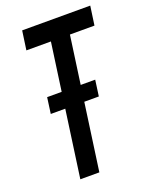

<svg xmlns="http://www.w3.org/2000/svg" viewBox="-141 -826 706 901"><g transform="rotate(-20 212.0 -375.0)"><path d="M75.5 -335.5 86.5 -415.5H326.5L315.5 -335.5ZM101 0 192.5 -655H70L83.5 -750H423.5L410 -655H287.5L196 0Z"/></g></svg>

Font: Mohave Light Medium
Style: Italic
Weight: 500
Italic angle: -8°
Version: Version 2.003